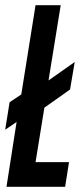

<svg xmlns="http://www.w3.org/2000/svg" viewBox="-21 -720 323 740"><path d="M4 0 43 -250 -1 -220 16 -326 61 -356 116 -700H213L166 -410L267 -481L249 -375L150 -305L116 -95H245L230 0Z"/></svg>

Font: Georama Extra Condensed SemiBold
Style: Italic
Weight: 600
Width: 2
Italic angle: -9°
Designer: Jean-Baptiste Levee
Foundry: Production Type
Version: Version 1.000